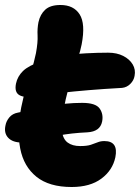

<svg xmlns="http://www.w3.org/2000/svg" viewBox="-22 -736 560 769"><path d="M265 13Q175 13 124 -28Q73 -69 59 -141Q45 -213 63 -306Q72 -350 82.5 -384.5Q93 -419 103.5 -452Q114 -485 122 -523Q130 -567 128.5 -594Q127 -621 132 -647Q139 -679 159.5 -697.5Q180 -716 220 -716Q273 -716 297 -678.5Q321 -641 305 -558Q300 -533 291 -505Q282 -477 271.5 -445.5Q261 -414 251 -377.5Q241 -341 233 -298Q222 -244 226 -211.5Q230 -179 249 -165Q268 -151 299 -151Q326 -151 341.5 -156Q357 -161 369 -166Q381 -171 396 -171Q453 -171 440 -106Q429 -54 384 -20.5Q339 13 265 13ZM67 -165Q29 -165 11 -184Q-7 -203 0 -234Q3 -251 15.5 -266Q28 -281 50 -285Q108 -297 174 -310.5Q240 -324 307 -324Q361 -324 377 -301.5Q393 -279 387 -249Q379 -209 328 -206Q263 -203 211.5 -193Q160 -183 123 -174Q86 -165 67 -165ZM120 -350Q78 -343 56.5 -354.5Q35 -366 42 -401Q48 -430 70 -451.5Q92 -473 142 -490Q186 -505 232 -512.5Q278 -520 323 -522.5Q368 -525 411 -525Q446 -525 471.5 -512Q497 -499 509.5 -478Q522 -457 517 -432Q514 -414 500 -400Q486 -386 467 -384Q395 -380 334.5 -375Q274 -370 221 -364Q168 -358 120 -350Z"/></svg>

Font: Shantell Sans ExtraBold
Style: Italic
Weight: 800
Italic angle: -11°
Designer: Stephen Nixon, Anya Danilova, Shantell Martin
Foundry: Arrow Type
Version: Version 1.011;[c5ecc13dd]